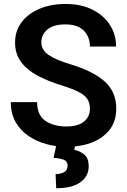

<svg xmlns="http://www.w3.org/2000/svg" viewBox="-20 -741 650 982"><path d="M439.9 -184.6Q439.9 -211.9 428.5 -231.9Q417 -252 385.5 -269Q354 -286.1 293.9 -304.7Q227.5 -325.2 173.8 -353.3Q120.1 -381.3 88.6 -422.9Q57.1 -464.4 57.1 -523.9Q57.1 -582.5 90.1 -626.7Q123 -670.9 181.4 -695.8Q239.7 -720.7 315.4 -720.7Q394.5 -720.7 452.4 -691.9Q510.3 -663.1 542 -613.8Q573.7 -564.5 573.7 -502.9H439.9Q439.9 -552.2 408.7 -584.2Q377.4 -616.2 313.5 -616.2Q252 -616.2 221.7 -589.6Q191.4 -563 191.4 -523.9Q191.4 -485.8 228.3 -460.2Q265.1 -434.6 338.9 -412.6Q455.6 -377.4 515.1 -324.7Q574.7 -272 574.7 -185.5Q574.7 -94.2 504.9 -42.2Q435.1 9.8 318.8 9.8Q267.1 9.8 216.6 -4.2Q166 -18.1 125 -46.1Q84 -74.2 59.6 -117.2Q35.2 -160.2 35.2 -218.8H169.9Q169.9 -151.4 212.4 -122.8Q254.9 -94.2 318.8 -94.2Q379.9 -94.2 409.9 -119.4Q439.9 -144.5 439.9 -184.6ZM269 -2.4H365.2L359.9 25.4Q387.2 30.3 410.4 48.8Q433.6 67.4 433.6 109.9Q433.6 160.2 391.4 190.9Q349.1 221.7 267.6 221.7L264.2 149.4Q290 149.4 307.9 139.4Q325.7 129.4 325.7 106.9Q325.7 85.4 308.6 77.1Q291.5 68.8 253.9 66.4Z"/></svg>

Font: Vazirmatn RD UI FD SemiBold
Style: Regular
Weight: 600
Designer: Saber Rastikerdar
Foundry: Saber Rastikerdar
Version: Version 33.003